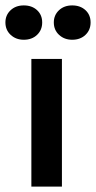

<svg xmlns="http://www.w3.org/2000/svg" viewBox="-53 -690 355 710"><path d="M176 -472V0H63V-472ZM-33 -607Q-33 -634 -14 -652Q5 -670 35 -670Q65 -670 84 -652.5Q103 -635 103 -607Q103 -579 84 -561Q65 -543 35 -543Q6 -543 -13.5 -561Q-33 -579 -33 -607ZM146 -607Q146 -634 165 -652Q184 -670 214 -670Q244 -670 263 -652.5Q282 -635 282 -607Q282 -579 263 -561Q244 -543 214 -543Q185 -543 165.5 -561Q146 -579 146 -607Z"/></svg>

Font: Madhuban Medium
Style: Regular
Weight: 500
Designer: jaikishan Patel
Foundry: MagicType
Version: Version 1.000